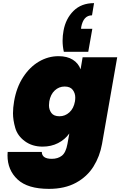

<svg xmlns="http://www.w3.org/2000/svg" viewBox="-20 -930 769 1227"><path d="M388 -599Q380 -634 380 -670Q380 -702 386 -734Q400 -811 450 -860.5Q500 -910 581 -910L568 -832Q513 -832 499 -757L498 -746H570L544 -599ZM354 -571Q409 -571 445 -548.5Q481 -526 495 -487L508 -564H729L632 -10Q618 69 577.5 134Q537 199 465.5 238Q394 277 293 277Q157 277 92.5 217Q28 157 28 63Q28 52 29 41H247Q248 85 311 85Q350 85 375.5 65Q401 45 411 -10L423 -77Q395 -38 351 -15.5Q307 7 252 7Q186 7 139 -27.5Q92 -62 77.5 -112.5Q63 -163 63 -206Q63 -241 70 -282Q85 -371 127.5 -436.5Q170 -502 229 -536.5Q288 -571 354 -571ZM459 -282Q461 -295 461 -307Q461 -334 445 -355.5Q429 -377 393 -377Q357 -377 330 -352Q303 -327 295 -282Q293 -268 293 -257Q293 -229 308.5 -208Q324 -187 360 -187Q396 -187 423.5 -212Q451 -237 459 -282Z"/></svg>

Font: Fz Poppins Black
Style: Italic
Weight: 900
Italic angle: -10°
Designer: Ninad Kale (Devanagari), Jonny Pinhorn (Latin)
Foundry: Indian Type Foundry
Version: Vit hóa bi Vntype.Com & FontZin.Com